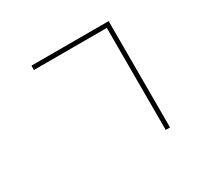

<svg xmlns="http://www.w3.org/2000/svg" viewBox="-154 -934 1264 1193"><g transform="rotate(-30 478.0 -337.5)"><path d="M194 -688V-719H748V44H717V-688Z"/></g></svg>

Font: Kinto Sans Thin
Style: Regular
Weight: 100
Designer: Authors: Ryoko NISHIZUKA  (kana & ideographs); Paul D. Hunt (Latin, Greek & Cyrillic); Wenlong ZHANG  (bopomofo); Sandol
Foundry: Adobe Systems Incorporated, ookami Inc.
Version: Version 0.001